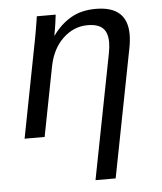

<svg xmlns="http://www.w3.org/2000/svg" viewBox="-53 -584 706 839"><g transform="rotate(-5 300.0 -165.0)"><path d="M332 207.5 438.5 -339.4Q443.8 -367.7 443.8 -387.2Q443.8 -430.2 422.6 -450.2Q401.4 -470.2 356.4 -470.2Q295.9 -470.2 248.8 -426Q201.7 -381.8 186.5 -306.2L127 0H39.1L119.6 -415.5Q123 -432.1 126.2 -450.4Q129.4 -468.8 132.1 -485.1Q134.8 -501.5 136.7 -513.2Q138.7 -524.9 138.7 -528.3H221.7Q221.7 -525.4 217.5 -495.4Q213.4 -465.3 208 -438H209.5Q242.7 -484.4 288.1 -511.2Q333.5 -538.1 397.9 -538.1Q536.1 -538.1 536.1 -414.1Q536.1 -386.2 529.3 -352.1L420.4 207.5Z"/></g></svg>

Font: Liberation Mono
Style: Italic
Weight: 400
Italic angle: -12°
Monospace: yes
Designer: Steve Matteson
Foundry: Ascender Corporation
Version: Version 2.1.5